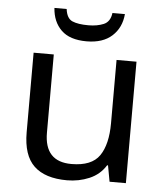

<svg xmlns="http://www.w3.org/2000/svg" viewBox="-53 -787 724 844"><g transform="rotate(5 309.0 -365.0)"><path d="M533 -536V0H461L448 -71H444Q418 -29 372 -9.5Q326 10 274 10Q177 10 128 -36.5Q79 -83 79 -185V-536H168V-191Q168 -63 287 -63Q376 -63 410.5 -113Q445 -163 445 -257V-536ZM464 -740Q459 -680 418.5 -643Q378 -606 306 -606Q232 -606 194.5 -642.5Q157 -679 153 -740H207Q212 -699 237 -688Q262 -677 308 -677Q347 -677 375.5 -689Q404 -701 409 -740Z"/></g></svg>

Font: Noto Sans Ogham
Style: Regular
Weight: 400
Designer: Monotype Design Team
Foundry: Monotype Imaging Inc.
Version: Version 2.001; ttfautohint (v1.8.4.7-5d5b)